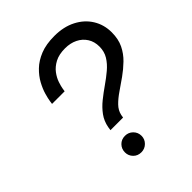

<svg xmlns="http://www.w3.org/2000/svg" viewBox="-210 -877 1013 1013"><g transform="rotate(-45 296.5 -370.5)"><path d="M317 -189H223L226 -209Q233 -247 254.5 -276.5Q276 -306 306.5 -330.5Q337 -355 369.5 -377.5Q402 -400 430.5 -424Q459 -448 476.5 -476.5Q494 -505 494 -542Q494 -579 476.5 -606.5Q459 -634 428.5 -649Q398 -664 359 -664Q313 -664 283 -648Q253 -632 235.5 -608.5Q218 -585 210 -561Q202 -537 199.5 -521Q197 -505 197 -505H103Q103 -505 105.5 -522.5Q108 -540 116 -568Q124 -596 141 -627.5Q158 -659 187 -687Q216 -715 259.5 -732.5Q303 -750 365 -750Q434 -750 485.5 -723.5Q537 -697 565 -651.5Q593 -606 593 -549Q593 -499 575 -462Q557 -425 527.5 -396.5Q498 -368 465 -344.5Q432 -321 401 -300Q370 -279 348 -256.5Q326 -234 320 -206ZM256 9Q229 9 211.5 -9Q194 -27 194 -52Q194 -78 211.5 -96Q229 -114 256 -114Q282 -114 300 -96Q318 -78 318 -52Q318 -27 300 -9Q282 9 256 9Z"/></g></svg>

Font: Be Vietnam Pro Variable Thin
Style: Italic
Weight: 100
Italic angle: -12°
Designer: Lam Bao, Tony Le, Vietanh Nguyen
Foundry: Yellow Type Foundry
Version: Version 1.002